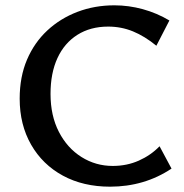

<svg xmlns="http://www.w3.org/2000/svg" viewBox="-20 -690 692 722"><path d="M394 12Q293 12 216.5 -29.5Q140 -71 97 -146Q54 -221 54 -319Q54 -401 81.5 -465.5Q109 -530 158 -575.5Q207 -621 271.5 -645.5Q336 -670 410 -670Q464 -670 517 -655.5Q570 -641 617 -613L568 -518Q524 -554 480 -572Q436 -590 387 -590Q320 -590 271 -559Q222 -528 196 -471.5Q170 -415 170 -337Q170 -255 201.5 -194Q233 -133 286.5 -99.5Q340 -66 404 -66Q457 -66 502 -86Q547 -106 580 -140L625 -56Q574 -22 516 -5Q458 12 394 12Z"/></svg>

Font: Ysabeau Office SemiBold
Style: Regular
Weight: 600
Designer: Christian Thalmann (Catharsis Fonts)
Version: Version 2.001;gftools[0.9.30]; featfreeze: tnum,lnum,ss02